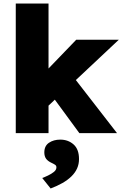

<svg xmlns="http://www.w3.org/2000/svg" viewBox="-20 -760 698 1096"><path d="M413 -303 648 0H433L293 -191L257 -157V0H70V-740H257V-369L415 -533H658ZM221 256Q235 251 254 242Q273 233 287.5 221.5Q302 210 302 195Q302 186 295 181Q288 176 275 170Q253 160 243 146Q233 132 233 110Q233 73 259.5 55Q286 37 324 37Q369 37 400 64.5Q431 92 431 148Q431 177 420 201.5Q409 226 387.5 247Q366 268 336 285Q306 302 269 316Z"/></svg>

Font: Mach ExtraBold
Style: Regular
Weight: 800
Version: Version 1.002